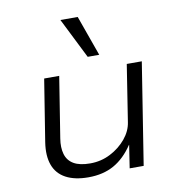

<svg xmlns="http://www.w3.org/2000/svg" viewBox="-84 -833 857 918"><g transform="rotate(-10 344.0 -374.0)"><path d="M272 8Q206 8 163 -15Q120 -38 103.5 -83Q87 -128 97 -193L145 -494H218L171 -198Q164 -155 173.5 -122.5Q183 -90 212 -73Q241 -56 292 -56Q345 -56 390.5 -79.5Q436 -103 466.5 -140Q497 -177 503 -219L546 -494H619L541 0H473L490 -111H489Q449 -51 396.5 -21.5Q344 8 272 8ZM368 -560 270 -756H354L424 -560Z"/></g></svg>

Font: Nunito Sans 7pt SemiExpanded Light
Style: Italic
Weight: 300
Width: 6
Italic angle: -9°
Designer: Vernon Adams
Foundry: Vernon Adams
Version: Version 3.101;gftools[0.9.27]